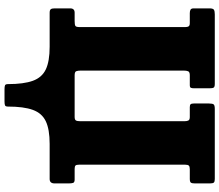

<svg xmlns="http://www.w3.org/2000/svg" viewBox="-82 -708 995 872"><g transform="rotate(90 416.0 -272.5)"><path d="M301 -143Q301 -127.5 304 -120.5Q307 -113.5 322.5 -113.5H511.5Q524 -113.5 527.5 -119.2Q531 -125 531 -138.5V-613Q531 -624.5 527.5 -630.5Q524 -636.5 512 -636.5H467Q457 -636.5 453.8 -640.5Q450.5 -644.5 450.5 -655.5V-723Q450.5 -740 454.8 -745Q459 -750 475.5 -750H793.5Q805.5 -750 809.5 -745.8Q813.5 -741.5 813.5 -728V-659.5Q813.5 -646 809.8 -641.2Q806 -636.5 793 -636.5H749Q737 -636.5 732.8 -632.2Q728.5 -628 728.5 -616V-133Q728.5 -121 732.5 -117.2Q736.5 -113.5 748 -113.5H796Q808.5 -113.5 811 -106.8Q813.5 -100 813.5 -87V-22.5Q813.5 0 793.5 0H634Q568 0 531.2 17.5Q494.5 35 479.5 76.5Q464.5 118 464.5 189.5Q464.5 200.5 458.8 202.8Q453 205 441 205H385.5Q374 205 368.2 202.8Q362.5 200.5 362.5 189.5Q362.5 118 347.5 76.5Q332.5 35 295.8 17.5Q259 0 193 0H38.5Q26.5 0 22.5 -5Q18.5 -10 18.5 -22.5V-93Q18.5 -113.5 38 -113.5H76Q92.5 -113.5 98 -116.8Q103.5 -120 103.5 -136.5V-616Q103.5 -626.5 100 -631.5Q96.5 -636.5 85 -636.5H40Q30 -636.5 24.2 -640Q18.5 -643.5 18.5 -654.5V-726Q18.5 -742 24.8 -746Q31 -750 45.5 -750H361.5Q375 -750 378.2 -745Q381.5 -740 381.5 -726V-656.5Q381.5 -646 379.2 -641.2Q377 -636.5 367 -636.5H322Q307.5 -636.5 304.2 -629Q301 -621.5 301 -608Z"/></g></svg>

Font: Besley* Narrow Heavy
Style: Regular
Weight: 800
Width: 4
Designer: Owen Earl
Foundry: indestructible type*
Version: Version 3.000; ttfautohint (v1.8.3)